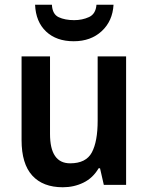

<svg xmlns="http://www.w3.org/2000/svg" viewBox="-20 -831 626 810"><path d="M512 -593V-51H418L402 -121H396Q372 -80 332 -60.5Q292 -41 245 -41Q161 -41 116 -90.5Q71 -140 71 -240V-593H191V-266Q191 -142 276 -142Q343 -142 367.5 -188Q392 -234 392 -322V-593ZM459 -811Q455 -742 409 -699.5Q363 -657 291 -657Q218 -657 174.5 -698Q131 -739 128 -811H199Q201 -771 227.5 -758.5Q254 -746 293 -746Q327 -746 355.5 -759Q384 -772 387 -811Z"/></svg>

Font: Noto Sans Tamil UI SemiCondensed SemiBold
Style: Regular
Weight: 600
Width: 4
Designer: Jelle Bosma - Monotype Design Team
Foundry: Monotype Imaging Inc.
Version: Version 2.004; ttfautohint (v1.8.4.7-5d5b)